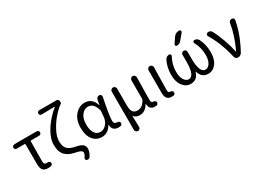

<svg xmlns="http://www.w3.org/2000/svg" viewBox="-19 -1714 3876 2835"><g transform="rotate(-30 1919.0 -296.5)"><path d="M322.3 12.7Q262.7 12.7 236.8 -20.5Q210.9 -53.7 210.9 -122.1V-461.9Q210.9 -468.8 204.1 -468.8H63.5Q48.8 -468.8 39.1 -479Q29.3 -489.3 29.3 -503.9Q29.3 -517.6 39.1 -528.3Q48.8 -539.1 63.5 -540L107.4 -543H448.2Q462.9 -543 474.1 -532.2Q485.4 -521.5 485.4 -505.9Q485.4 -490.2 474.1 -479.5Q462.9 -468.8 448.2 -468.8H307.6Q299.8 -468.8 299.8 -461.9Q296.9 -340.8 296.9 -116.2Q296.9 -87.9 308.1 -75.7Q319.3 -63.5 341.8 -63.5Q350.6 -63.5 360.4 -64.5Q375 -65.4 387.2 -57.6Q399.4 -49.8 402.3 -36.1Q405.3 -20.5 397 -7.8Q388.7 4.9 374 7.8Q347.7 12.7 322.3 12.7Z M936.5 174.8Q927.7 189.5 911.1 194.3Q903.3 197.3 896.5 197.3Q887.7 197.3 877.9 193.4Q864.3 187.5 860.8 173.3Q857.4 159.2 866.2 146.5Q895.5 107.4 895.5 79.1Q895.5 53.7 871.1 40Q846.7 26.4 770.5 10.7Q726.6 2 692.4 -14.2Q658.2 -30.3 628.4 -58.6Q598.6 -86.9 582.5 -134.3Q566.4 -181.6 566.4 -246.1Q566.4 -305.7 593.3 -375Q620.1 -444.3 663.6 -507.3Q707 -570.3 758.3 -625.5Q809.6 -680.7 862.3 -721.7Q863.3 -722.7 862.8 -724.1Q862.3 -725.6 860.4 -725.6Q682.6 -723.6 637.7 -721.7Q622.1 -720.7 611.3 -731.4Q600.6 -742.2 600.6 -756.8Q600.6 -772.5 611.3 -783.2Q622.1 -793.9 637.7 -793.9H931.6Q947.3 -793.9 958 -783.2Q968.8 -772.5 968.8 -756.8V-724.6Q968.8 -719.7 963.9 -719.7Q963.9 -719.7 962.9 -719.7Q892.6 -669.9 823.7 -589.8Q754.9 -509.8 708 -416.5Q661.1 -323.2 661.1 -251Q661.1 -160.2 701.7 -118.7Q742.2 -77.1 823.2 -61.5Q907.2 -45.9 942.4 -20.5Q977.5 4.9 977.5 57.6Q977.5 105.5 936.5 174.8Z M1246.1 12.7Q1151.4 12.7 1093.8 -59.1Q1036.1 -130.9 1036.1 -261.7Q1036.1 -396.5 1106 -476.6Q1175.8 -556.6 1274.4 -556.6Q1330.1 -556.6 1375 -522.5Q1419.9 -488.3 1442.4 -415Q1442.4 -414.1 1443.8 -414.1Q1445.3 -414.1 1445.3 -415L1460.9 -499Q1463.9 -517.6 1479 -530.3Q1494.1 -543 1513.7 -543Q1531.2 -543 1542 -529.3Q1549.8 -519.5 1549.8 -506.8Q1549.8 -502.9 1549.8 -499Q1490.2 -210 1490.2 -119.1Q1490.2 -91.8 1505.4 -77.6Q1520.5 -63.5 1543.9 -63.5Q1545.9 -63.5 1546.9 -63.5Q1561.5 -63.5 1573.7 -56.2Q1585.9 -48.8 1587.9 -35.2Q1588.9 -31.2 1588.9 -26.4Q1588.9 -16.6 1584 -6.8Q1576.2 6.8 1561.5 9.8Q1544.9 12.7 1525.4 12.7Q1475.6 12.7 1446.8 -14.2Q1418 -41 1418 -94.7Q1418 -96.7 1416 -96.7Q1414.1 -96.7 1413.1 -95.7Q1351.6 12.7 1246.1 12.7ZM1264.6 -63.5Q1318.4 -63.5 1362.8 -113.3Q1407.2 -163.1 1413.1 -232.4L1420.9 -328.1Q1420.9 -335 1419.9 -341.8Q1381.8 -480.5 1284.2 -480.5Q1221.7 -480.5 1176.8 -422.9Q1131.8 -365.2 1131.8 -262.7Q1131.8 -168 1166.5 -115.7Q1201.2 -63.5 1264.6 -63.5Z M1748 201.2Q1729.5 201.2 1715.8 187.5Q1702.1 173.8 1702.1 155.3V-496.1Q1702.1 -514.6 1715.8 -527.8Q1729.5 -541 1748 -541Q1766.6 -541 1779.8 -527.8Q1793 -514.6 1793 -496.1V-208Q1793 -135.7 1816.9 -100.1Q1840.8 -64.5 1893.6 -64.5Q1933.6 -64.5 1966.3 -84.5Q1999 -104.5 2033.2 -163.1Q2037.1 -168.9 2037.1 -176.8V-495.1Q2037.1 -514.6 2050.8 -527.8Q2064.5 -541 2083.5 -541Q2102.5 -541 2115.2 -527.3Q2128.9 -514.6 2128.9 -496.1Q2128.9 -492.2 2127 -372.1Q2125 -276.4 2124 -216.8Q2123 -157.2 2123 -104.5Q2123 -62.5 2161.1 -61.5Q2175.8 -60.5 2187.5 -53.2Q2199.2 -45.9 2201.2 -32.2Q2202.1 -28.3 2202.1 -24.4Q2202.1 -13.7 2196.3 -3.9Q2189.5 9.8 2173.8 12.7Q2160.2 14.6 2143.6 14.6Q2097.7 14.6 2074.2 -10.3Q2050.8 -35.2 2045.9 -88.9Q2044.9 -89.8 2043.9 -89.8Q2043 -89.8 2043 -88.9Q1984.4 12.7 1891.6 12.7Q1857.4 12.7 1833 2.9Q1808.6 -6.8 1790 -33.2Q1789.1 -34.2 1787.6 -33.7Q1786.1 -33.2 1786.1 -32.2L1791 158.2Q1791 174.8 1779.3 187.5Q1766.6 201.2 1748 201.2Z M2433.6 12.7Q2378.9 12.7 2354.5 -18.6Q2330.1 -49.8 2330.1 -113.3V-497.1Q2330.1 -515.6 2343.8 -529.3Q2357.4 -543 2376.5 -543Q2395.5 -543 2408.2 -529.3Q2421.9 -516.6 2421.9 -498L2415 -106.4Q2415 -63.5 2452.1 -63.5Q2466.8 -62.5 2478.5 -55.2Q2490.2 -47.9 2493.2 -34.2Q2493.2 -30.3 2493.2 -25.4Q2493.2 -14.6 2488.3 -4.9Q2480.5 7.8 2465.8 10.7Q2451.2 12.7 2433.6 12.7Z M2918 -732.4Q2932.6 -754.9 2956.5 -767.6Q2980.5 -780.3 3007.8 -780.3H3011.7Q3029.3 -780.3 3036.1 -764.6Q3043 -749 3032.2 -736.3L2949.2 -636.7Q2919.9 -602.5 2875 -602.5Q2860.4 -602.5 2854 -615.2Q2847.7 -627.9 2855.5 -639.6ZM2924.8 -131.8Q2924.8 -132.8 2922.9 -132.8Q2920.9 -132.8 2920.9 -131.8Q2885.7 -10.7 2774.4 -10.7Q2773.4 -10.7 2772.5 -10.7Q2693.4 -10.7 2639.2 -80.6Q2585 -150.4 2585 -269.5Q2585 -401.4 2638.7 -505.9Q2648.4 -525.4 2667.5 -536.1Q2686.5 -546.9 2709 -546.9Q2723.6 -546.9 2731 -533.7Q2738.3 -520.5 2731.4 -506.8Q2670.9 -400.4 2670.9 -274.4Q2670.9 -183.6 2703.6 -134.3Q2736.3 -85 2780.3 -85Q2879.9 -85 2878.9 -330.1V-445.3Q2878.9 -462.9 2891.6 -475.6Q2904.3 -488.3 2922.4 -488.3Q2940.4 -488.3 2953.1 -475.6Q2965.8 -462.9 2965.8 -445.3V-330.1Q2965.8 -85 3066.4 -85Q3109.4 -85 3142.1 -134.3Q3174.8 -183.6 3174.8 -274.4Q3174.8 -400.4 3115.2 -506.8Q3107.4 -520.5 3114.7 -533.7Q3122.1 -546.9 3136.7 -546.9Q3159.2 -546.9 3178.2 -536.1Q3197.3 -525.4 3207 -505.9Q3259.8 -402.3 3259.8 -273.4Q3259.8 -150.4 3206.1 -80.6Q3152.3 -10.7 3073.2 -10.7Q2959 -10.7 2924.8 -131.8Z M3638.7 -39.1Q3628.9 -21.5 3610.8 -10.7Q3592.8 0 3571.3 0Q3551.8 0 3536.6 -12.2Q3521.5 -24.4 3517.6 -43.9Q3458 -302.7 3342.8 -493.2Q3337.9 -502 3337.9 -511.7Q3337.9 -517.6 3339.8 -524.4Q3346.7 -541 3363.3 -544.9Q3371.1 -546.9 3379.9 -546.9Q3391.6 -546.9 3403.3 -543Q3422.9 -535.2 3432.6 -516.6Q3479.5 -430.7 3521 -314.5Q3562.5 -198.2 3584 -95.7Q3585 -92.8 3587.4 -92.8Q3589.8 -92.8 3590.8 -95.7Q3693.4 -314.5 3719.7 -497.1Q3722.7 -516.6 3737.3 -529.8Q3752 -543 3771.5 -543Q3790 -543 3801.8 -529.3Q3810.5 -518.6 3810.5 -504.9Q3810.5 -502 3809.6 -498Q3768.6 -274.4 3638.7 -39.1Z"/></g></svg>

Font: Gen Jyuu Gothic Regular
Style: Regular
Weight: 400
Designer: [Source Han Sans]
Ryoko NISHIZUKA  (kana & ideographs); Paul D. Hunt (Latin, Greek & Cyrillic); Wenlong ZHANG  (bopomofo
Version: Version 1.002.20150607